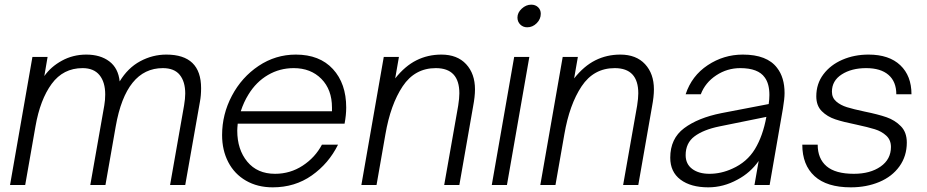

<svg xmlns="http://www.w3.org/2000/svg" viewBox="-20 -793 3975 823"><path d="M23 0 119 -549H184L170 -467Q198 -507 245.5 -533Q293 -559 350 -559Q410 -559 448.5 -530Q487 -501 493 -444Q528 -502 581 -530.5Q634 -559 693 -559Q842 -559 842 -415Q842 -383 837 -357L774 0H709L769 -341Q774 -371 774 -392Q774 -443 750.5 -472Q727 -501 678 -501Q520 -501 476 -251L432 0H367L427 -341Q431 -364 431 -388Q431 -441 406.5 -471Q382 -501 334 -501Q251 -501 201.5 -433.5Q152 -366 132 -251L88 0Z M932 -214Q932 -303 974 -382.5Q1016 -462 1088.5 -510.5Q1161 -559 1248 -559Q1350 -559 1407 -497Q1464 -435 1464 -332Q1464 -300 1457 -263H999Q997 -243 997 -233Q997 -152 1040 -100Q1083 -48 1159 -48Q1224 -48 1277.5 -83Q1331 -118 1360 -173H1429Q1389 -92 1316.5 -41Q1244 10 1149 10Q1084 10 1034.5 -18.5Q985 -47 958.5 -98Q932 -149 932 -214ZM1403 -316V-332Q1403 -409 1357.5 -455Q1312 -501 1239 -501Q1179 -501 1128.5 -471.5Q1078 -442 1045 -388Q1025 -356 1012 -316Z M1529 0 1625 -549H1690L1674 -457Q1716 -510 1765 -534.5Q1814 -559 1872 -559Q1940 -559 1978 -518Q2016 -477 2016 -410Q2016 -379 2008 -337L1949 0H1884L1944 -340Q1949 -372 1949 -393Q1949 -501 1848 -501Q1758 -501 1706 -423Q1654 -345 1632 -217L1594 0Z M2153 0H2088L2184 -549H2249ZM2198 -718Q2198 -739 2216.5 -756Q2235 -773 2257 -773Q2275 -773 2286.5 -762Q2298 -751 2298 -734Q2298 -711 2280.5 -693.5Q2263 -676 2240 -676Q2222 -676 2210 -688Q2198 -700 2198 -718Z M2296 0 2392 -549H2457L2441 -457Q2483 -510 2532 -534.5Q2581 -559 2639 -559Q2707 -559 2745 -518Q2783 -477 2783 -410Q2783 -379 2775 -337L2716 0H2651L2711 -340Q2716 -372 2716 -393Q2716 -501 2615 -501Q2525 -501 2473 -423Q2421 -345 2399 -217L2361 0Z M2853 -117Q2853 -199 2912.5 -243.5Q2972 -288 3072 -308L3275 -347Q3278 -368 3278 -386Q3278 -434 3258 -461Q3230 -501 3153 -501Q3097 -501 3050 -470Q3003 -439 2984 -389H2919Q2945 -468 3013.5 -513.5Q3082 -559 3164 -559Q3268 -559 3311 -502Q3343 -461 3343 -394Q3343 -370 3336 -328L3279 0H3214L3232 -103Q3196 -52 3141 -23Q3081 10 3016 10Q2941 10 2897 -23Q2853 -56 2853 -117ZM3119 -70Q3182 -98 3216 -154Q3250 -210 3265 -292L3063 -251Q2995 -237 2957 -208.5Q2919 -180 2919 -128Q2919 -90 2947 -69Q2975 -48 3021 -48Q3071 -48 3119 -70Z M3419 -173H3485Q3485 -113 3523 -80.5Q3561 -48 3640 -48Q3710 -48 3754.5 -79Q3799 -110 3799 -163Q3799 -193 3779 -211.5Q3759 -230 3730 -239Q3701 -248 3650 -259Q3595 -270 3560.5 -281.5Q3526 -293 3502.5 -316.5Q3479 -340 3479 -380Q3479 -434 3509.5 -474.5Q3540 -515 3591 -537Q3642 -559 3703 -559Q3791 -559 3839 -513.5Q3887 -468 3887 -389H3822Q3822 -443 3788.5 -472Q3755 -501 3693 -501Q3630 -501 3588 -474Q3546 -447 3546 -400Q3546 -374 3564.5 -358Q3583 -342 3610.5 -333.5Q3638 -325 3685 -315Q3744 -303 3780 -290.5Q3816 -278 3841.5 -252Q3867 -226 3867 -182Q3867 -124 3835.5 -80Q3804 -36 3749 -13Q3694 10 3627 10Q3524 10 3471.5 -38Q3419 -86 3419 -173Z"/></svg>

Font: Open Sauce One Light Italic
Style: Regular
Weight: 300
Italic angle: -10°
Designer: Alfredo Marco Pradil
Foundry: Creative Sauce Fz LLC
Version: Version 1.477